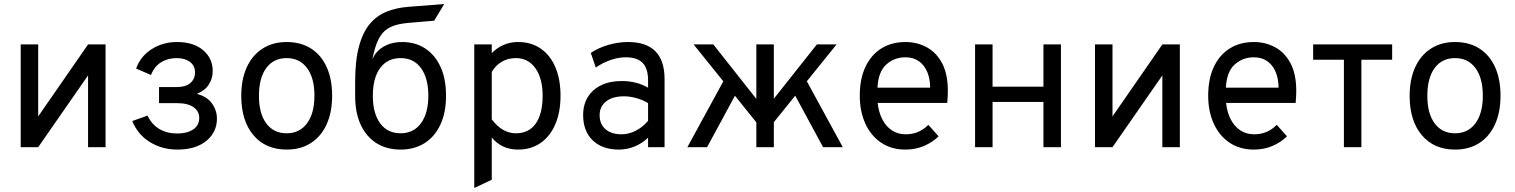

<svg xmlns="http://www.w3.org/2000/svg" viewBox="-20 -732 7536 955"><path d="M83 0V-511H170V-153L418 -511H505V0H418V-357L170 0Z M862 12Q786.5 12 725.8 -25.2Q665 -62.5 638 -130L714 -157Q734.5 -113 772.5 -90.5Q810.5 -68 862 -68Q911 -68 941 -88.2Q971 -108.5 971 -145Q971 -179 942.5 -199Q914 -219 860 -219H771V-299H860Q903.5 -299 926.8 -319Q950 -339 950 -372Q950 -405 924.8 -424Q899.5 -443 859 -443Q814 -443 780.8 -422Q747.5 -401 731 -359L657 -391Q679 -452.5 734.8 -487.8Q790.5 -523 860 -523Q942.5 -523 990.2 -482.5Q1038 -442 1038 -379Q1038 -341.5 1018.5 -311.2Q999 -281 959 -265Q1008 -253 1033.5 -218.5Q1059 -184 1059 -142Q1059 -74.5 1006.2 -31.2Q953.5 12 862 12Z M1406 12Q1301 12 1240.5 -59.8Q1180 -131.5 1180 -255Q1180 -337.5 1207.5 -397.5Q1235 -457.5 1285.8 -490.2Q1336.5 -523 1406 -523Q1476 -523 1526.8 -490.8Q1577.5 -458.5 1604.8 -398.5Q1632 -338.5 1632 -256Q1632 -173.5 1604.5 -113.2Q1577 -53 1526.2 -20.5Q1475.5 12 1406 12ZM1406 -69Q1470.5 -69 1507.2 -118.8Q1544 -168.5 1544 -256Q1544 -344 1507.2 -393.5Q1470.5 -443 1406 -443Q1341 -443 1304.5 -393.8Q1268 -344.5 1268 -255Q1268 -167.5 1304.5 -118.2Q1341 -69 1406 -69Z M1972.5 12Q1904 12 1853.2 -19.5Q1802.5 -51 1774.5 -110.8Q1746.5 -170.5 1746.5 -255V-324Q1746.5 -431.5 1765.8 -502Q1785 -572.5 1820 -613.8Q1855 -655 1903.5 -674.2Q1952 -693.5 2010.5 -698L2189.5 -712L2139.5 -629L2009.5 -618Q1958 -613.5 1924.8 -598.5Q1891.5 -583.5 1871.2 -551.8Q1851 -520 1838.5 -466Q1836.5 -456.5 1834.8 -449.8Q1833 -443 1831.5 -437Q1835.5 -444.5 1839.8 -452.2Q1844 -460 1848.5 -466Q1871 -494 1904.5 -508.5Q1938 -523 1980.5 -523Q2045 -523 2094 -491.5Q2143 -460 2170.8 -400.2Q2198.5 -340.5 2198.5 -256Q2198.5 -172 2170.5 -112Q2142.5 -52 2091.8 -20Q2041 12 1972.5 12ZM1972.5 -69Q2037 -69 2073.8 -118.8Q2110.5 -168.5 2110.5 -256Q2110.5 -343 2074.2 -393Q2038 -443 1972.5 -443Q1907.5 -443 1871 -393.8Q1834.5 -344.5 1834.5 -255Q1834.5 -168 1871 -118.5Q1907.5 -69 1972.5 -69Z M2339 203V-511H2426V-468Q2481 -523 2557 -523Q2622 -523 2669.2 -490.5Q2716.5 -458 2742.2 -398Q2768 -338 2768 -256Q2768 -174 2742 -113.8Q2716 -53.5 2668.8 -20.8Q2621.5 12 2557 12Q2516.5 12 2484 -2.8Q2451.5 -17.5 2426 -48V162ZM2546 -69Q2610.5 -69 2644.8 -117.5Q2679 -166 2679 -256Q2679 -342.5 2643 -392.8Q2607 -443 2546 -443Q2507 -443 2476 -425Q2445 -407 2426 -374V-138Q2452.5 -103.5 2482.5 -86.2Q2512.5 -69 2546 -69Z M3058.5 12Q2975.5 12 2928 -34Q2880.5 -80 2880.5 -160Q2880.5 -211.5 2904 -249.5Q2927.5 -287.5 2970.5 -308.2Q3013.5 -329 3071.5 -329Q3109 -329 3141.8 -320.8Q3174.5 -312.5 3203.5 -296V-332Q3203.5 -391.5 3176.5 -419.2Q3149.5 -447 3092.5 -447Q3056 -447 3016.8 -433.5Q2977.5 -420 2943.5 -396L2918.5 -469Q2957 -494.5 3006.2 -508.8Q3055.5 -523 3103.5 -523Q3194.5 -523 3240 -476.8Q3285.5 -430.5 3285.5 -339V0H3203.5V-47Q3173.5 -18.5 3136 -3.2Q3098.5 12 3058.5 12ZM3071.5 -64Q3107 -64 3141.8 -81.5Q3176.5 -99 3203.5 -131V-219Q3178 -235 3145.5 -244Q3113 -253 3083.5 -253Q3027.5 -253 2995 -227.8Q2962.5 -202.5 2962.5 -159Q2962.5 -115 2991.5 -89.5Q3020.5 -64 3071.5 -64Z M3765 -95 3430 -511H3528L3765 -211ZM3799 -87V-203L4043 -511H4141ZM3399 0 3602 -372 3660 -301 3497 0ZM3742 0V-511H3829V0ZM4074 0 3911 -301 3969 -372 4172 0Z M4483.5 12Q4413.5 12 4362.5 -22.5Q4311.5 -57 4284 -117.5Q4256.5 -178 4256.5 -256Q4256.5 -340.5 4285 -400.2Q4313.5 -460 4364.5 -491.5Q4415.5 -523 4483.5 -523Q4541 -523 4589 -497.2Q4637 -471.5 4665.8 -417.8Q4694.5 -364 4694.5 -280Q4694.5 -268 4693.8 -252.2Q4693 -236.5 4691.5 -220H4345.5Q4350.5 -173.5 4368.5 -138.5Q4386.5 -103.5 4416 -83.8Q4445.5 -64 4485.5 -64Q4518 -64 4545.8 -75.5Q4573.5 -87 4597.5 -111L4648.5 -54Q4620 -25.5 4577.8 -6.8Q4535.5 12 4483.5 12ZM4344.5 -296H4606.5Q4606.5 -339.5 4592.2 -373.8Q4578 -408 4550.5 -427.5Q4523 -447 4483.5 -447Q4428 -447 4388.2 -411Q4348.5 -375 4344.5 -296Z M4830 0V-511H4917V-301H5170V-511H5257V0H5170V-225H4917V0Z M5426.5 0V-511H5513.5V-153L5761.5 -511H5848.5V0H5761.5V-357L5513.5 0Z M6216.5 12Q6146.5 12 6095.5 -22.5Q6044.5 -57 6017 -117.5Q5989.5 -178 5989.5 -256Q5989.5 -340.5 6018 -400.2Q6046.5 -460 6097.5 -491.5Q6148.5 -523 6216.5 -523Q6274 -523 6322 -497.2Q6370 -471.5 6398.8 -417.8Q6427.5 -364 6427.5 -280Q6427.5 -268 6426.8 -252.2Q6426 -236.5 6424.5 -220H6078.5Q6083.5 -173.5 6101.5 -138.5Q6119.5 -103.5 6149 -83.8Q6178.5 -64 6218.5 -64Q6251 -64 6278.8 -75.5Q6306.5 -87 6330.5 -111L6381.5 -54Q6353 -25.5 6310.8 -6.8Q6268.5 12 6216.5 12ZM6077.5 -296H6339.5Q6339.5 -339.5 6325.2 -373.8Q6311 -408 6283.5 -427.5Q6256 -447 6216.5 -447Q6161 -447 6121.2 -411Q6081.5 -375 6077.5 -296Z M6664.5 0V-435H6511.5V-511H6904.5V-435H6751.5V0Z M7217.5 12Q7112.5 12 7052 -59.8Q6991.5 -131.5 6991.5 -255Q6991.5 -337.5 7019 -397.5Q7046.5 -457.5 7097.2 -490.2Q7148 -523 7217.5 -523Q7287.5 -523 7338.2 -490.8Q7389 -458.5 7416.2 -398.5Q7443.5 -338.5 7443.5 -256Q7443.5 -173.5 7416 -113.2Q7388.5 -53 7337.8 -20.5Q7287 12 7217.5 12ZM7217.5 -69Q7282 -69 7318.8 -118.8Q7355.5 -168.5 7355.5 -256Q7355.5 -344 7318.8 -393.5Q7282 -443 7217.5 -443Q7152.5 -443 7116 -393.8Q7079.5 -344.5 7079.5 -255Q7079.5 -167.5 7116 -118.2Q7152.5 -69 7217.5 -69Z"/></svg>

Font: Overpass
Style: Regular
Weight: 400
Designer: Delve Withrington, Dave Bailey, Thomas Jockin
Foundry: Delve Fonts LLC
Version: Version 4.000